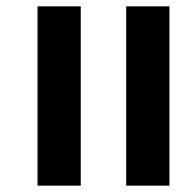

<svg xmlns="http://www.w3.org/2000/svg" viewBox="-20 -584 612 604"><path d="M98 0V-564H234V0ZM377 0V-564H513V0Z"/></svg>

Font: Noto Serif Gujarati ExtraBold
Style: Regular
Weight: 800
Version: Version 2.102